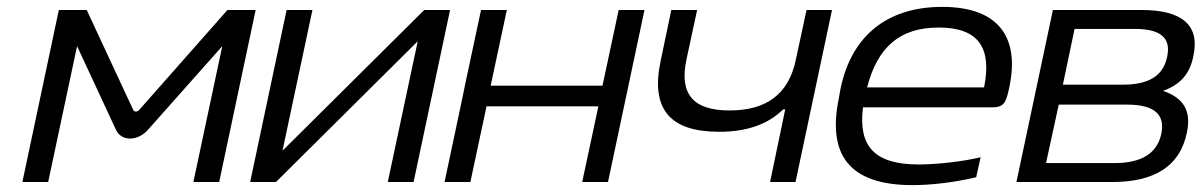

<svg xmlns="http://www.w3.org/2000/svg" viewBox="-20 -529 3492 558"><path d="M151 -500 45 0H120L204 -395L316 -154C331 -117 381 -117 412 -154L626 -395L542 0H617L723 -500H641L385 -210C379 -203 370 -203 367 -210L232 -500Z M707 0H782L1194 -409L1107 0H1182L1288 -500H1213L801 -91L888 -500H813Z M1272 0H1347L1394 -220H1719L1672 0H1747L1853 -500H1778L1731 -280H1406L1453 -500H1378L1331 -280L1325 -250Z M2292 0 2398 -500H2324L2293 -356C2272 -254 2206 -208 2100 -208C1993 -208 1954 -257 1975 -356L2006 -500H1931L1900 -352C1870 -211 1928 -146 2070 -146C2150 -146 2211 -167 2256 -211H2262L2218 0Z M2911 -265C2947 -417 2886 -509 2718 -509C2555 -509 2448 -421 2420 -256L2418 -244C2384 -80 2447 9 2632 9C2687 9 2755 1 2817 -14L2830 -72C2776 -59 2700 -51 2650 -51C2521 -51 2474 -104 2488 -217H2864C2895 -217 2903 -229 2911 -265ZM2500 -275C2530 -391 2594 -449 2708 -449C2825 -449 2863 -389 2840 -275Z M2934 0H3212C3337 0 3409 -47 3429 -142C3443 -206 3421 -244 3360 -265C3411 -283 3438 -315 3448 -365C3468 -455 3417 -500 3297 -500H3040ZM3020 -55 3057 -225H3255C3334 -225 3367 -197 3355 -140C3343 -84 3299 -55 3218 -55ZM3069 -283 3103 -445H3278C3353 -445 3384 -419 3372 -364C3361 -309 3319 -283 3244 -283Z"/></svg>

Font: LT Wave Light
Style: Italic
Weight: 300
Designer: Daniel Lyons
Version: Version 2.5 (Glyphs App)